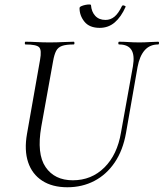

<svg xmlns="http://www.w3.org/2000/svg" viewBox="-20 -808 717 842"><path d="M563 -517.8Q571.2 -566 556.2 -589.5Q541.2 -613 502.4 -613Q498.6 -613 498.8 -619Q499 -625 502.4 -625Q523 -625 544.5 -623.5Q566 -622 591.6 -622Q614.2 -622 635.7 -623.5Q657.2 -625 673.6 -625Q677.6 -625 677.4 -619Q677.2 -613 673.6 -613Q636.8 -613 614.5 -587.6Q592.2 -562.2 583.2 -514L532.6 -224.8Q519.2 -148.8 483.1 -95.6Q447 -42.4 393.8 -14.6Q340.6 13.2 275.4 13.2Q209.2 13.2 164.9 -15.6Q120.6 -44.4 103.2 -96.9Q85.8 -149.4 98.4 -221L155.6 -545.4Q163.6 -588.6 151.6 -600.8Q139.6 -613 91.8 -613Q88.6 -613 88.8 -619Q89 -625 91.6 -625Q114 -625 141 -623.5Q168 -622 196.6 -622Q229.2 -622 256.3 -623.5Q283.4 -625 303 -625Q306.6 -625 306.6 -619Q306.6 -613 303 -613Q270.2 -613 252.3 -606.8Q234.4 -600.6 226.1 -584.6Q217.8 -568.6 212.8 -539.6L161 -252.2Q140.4 -133.6 179.8 -75.5Q219.2 -17.4 299.4 -17.4Q381.2 -17.4 437.8 -73.5Q494.4 -129.6 510.6 -226.8ZM417.2 -685.8Q372.4 -685.8 350.6 -712.6Q328.8 -739.4 328.8 -772.4Q328.8 -777.4 336.5 -780.9Q344.2 -784.4 353.9 -786.4Q363.6 -788.4 371.3 -788.4Q379 -788.4 379 -785.4Q381.2 -756.4 397.7 -738.5Q414.2 -720.6 442.8 -720.6Q464.8 -720.6 482.1 -734.9Q499.4 -749.2 514.8 -781.4Q518 -786.4 525 -783.4Q532 -780.4 531 -778.4Q511.2 -733.8 483.3 -709.8Q455.4 -685.8 417.2 -685.8Z"/></svg>

Font: Cormorant Garamond Light
Style: Italic
Weight: 300
Italic angle: -10°
Designer: Christian Thalmann (Catharsis Fonts)
Foundry: Catharsis Fonts
Version: Version 4.001